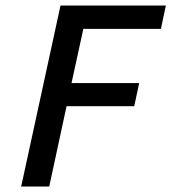

<svg xmlns="http://www.w3.org/2000/svg" viewBox="-20 -678 623 698"><path d="M565 -573H283L240 -376H486L468 -292H222L159 0H57L200 -658H583Z"/></svg>

Font: EauTestInfant Semibold
Style: Italic
Weight: 600
Italic angle: -12°
Designer: Christian Thalmann (Catharsis Fonts)
Version: Version 0.001;PS 000.001;hotconv 1.0.88;makeotf.lib2.5.64775